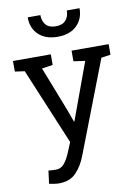

<svg xmlns="http://www.w3.org/2000/svg" viewBox="-103 -828 789 1108"><g transform="rotate(-10 291.0 -274.5)"><path d="M150.9 213.4Q139.6 213.4 121.6 210.7Q103.5 208 93.8 205.6L103.5 129.9Q111.8 130.9 126.5 131.6Q141.1 132.3 146.5 132.3Q177.2 132.3 196.5 108.9Q215.8 85.4 232.4 44.9L255.4 -10.7L68.4 -458.5L11.7 -466.3V-528.3H233.4V-466.3L169.4 -456.5L272.5 -192.4L297.4 -123.5H300.3L422.4 -456.5L355 -466.3V-528.3H572.3V-466.3L517.6 -458.5L309.6 81.1Q287.6 138.7 251 176Q214.4 213.4 150.9 213.4ZM291 -621.1Q220.2 -621.1 179.7 -659.4Q139.2 -697.8 139.2 -758.8L140.1 -761.7H213.4Q213.4 -726.6 232.2 -704.6Q251 -682.6 291 -682.6Q330.1 -682.6 349.1 -704.6Q368.2 -726.6 368.2 -761.7H441.9L442.9 -758.8Q442.4 -697.8 402.1 -659.4Q361.8 -621.1 291 -621.1Z"/></g></svg>

Font: Roboto Slab
Style: Regular
Weight: 400
Designer: Google
Version: Version 2.000; ttfautohint (v1.8.1.43-b0c9)